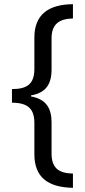

<svg xmlns="http://www.w3.org/2000/svg" viewBox="-20 -736 407 916"><path d="M328 160V92C258 91 226 63 226 -3V-152C226 -221 199 -263 128 -276V-281C198 -293 226 -333 226 -405V-553C226 -621 262 -646 328 -648V-716C206 -715 144 -662 144 -557V-407C144 -335 109 -311 37 -311V-246C115 -246 144 -215 144 -149V0C144 108 207 158 328 160Z"/></svg>

Font: Noto Sans Gujarati Condensed
Style: Regular
Weight: 400
Width: 3
Designer: Jelle Bosma - Monotype Design Team, Universal Thirst
Foundry: Monotype Imaging Inc.
Version: Version 2.106